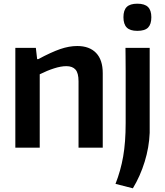

<svg xmlns="http://www.w3.org/2000/svg" viewBox="-20 -799 892 1039"><path d="M723 -632Q684 -632 666 -650Q648 -668 648 -706Q648 -744 666 -761.5Q684 -779 723 -779Q763 -779 781 -761Q799 -743 799 -706Q799 -668 781.5 -650Q764 -632 723 -632ZM605 196Q633 125 646.5 48Q660 -29 660 -133Q660 -138 660 -166Q660 -194 660 -234.5Q660 -275 660 -322.5Q660 -370 660 -413.5Q660 -457 659.5 -491.5Q659 -526 659 -540H790V-80Q787 -2 763 76Q739 154 699 220ZM63 -540H174L181 -479H187Q258 -517 306 -533.5Q354 -550 398 -550Q464 -550 500 -512.5Q536 -475 536 -403V0H405V-359Q405 -404 388.5 -422.5Q372 -441 339 -441Q310 -441 272.5 -429Q235 -417 195 -397V0H63Z"/></svg>

Font: Encode Sans Narrow
Style: SemiBold
Weight: 600
Designer: Pablo Impallari, Andres Torresi
Foundry: Pablo Impallari, Andres Torresi
Version: Version 1.000; ttfautohint (v1.00) -l 8 -r 50 -G 200 -x 14 -